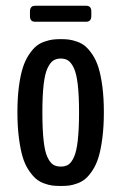

<svg xmlns="http://www.w3.org/2000/svg" viewBox="-20 -631 415 657"><path d="M100.1 -556.6Q82.5 -556.6 82.5 -576.2V-591.3Q82.5 -611.3 100.1 -611.3H274.9Q292.5 -611.3 292.5 -591.8V-576.7Q292.5 -556.6 274.9 -556.6ZM250.5 -247.1Q250.5 -304.2 246.1 -341.8Q241.7 -379.4 232.7 -398.2Q223.6 -417 213.4 -423.8Q203.1 -430.7 188 -430.7Q172.9 -430.7 162.4 -423.8Q151.9 -417 142.8 -398.2Q133.8 -379.4 129.4 -342Q125 -304.7 125 -247.1Q125 -188.5 129.2 -150.4Q133.3 -112.3 142.3 -93.3Q151.4 -74.2 161.9 -67.6Q172.4 -61 188 -61Q203.6 -61 213.9 -67.6Q224.1 -74.2 232.9 -93Q241.7 -111.8 246.1 -150.1Q250.5 -188.5 250.5 -247.1ZM216.3 3.9Q204.1 5.4 188 5.4Q171.9 5.4 159.4 3.9Q147 2.4 130.9 -3.4Q114.7 -9.3 102.8 -19.5Q90.8 -29.8 78.1 -48.8Q65.4 -67.9 57.6 -93.8Q49.8 -119.6 44.7 -158.9Q39.6 -198.2 39.6 -247.1Q39.6 -295.9 44.7 -334.7Q49.8 -373.5 58.1 -399.4Q66.4 -425.3 79.1 -444.1Q91.8 -462.9 103.8 -472.9Q115.7 -482.9 132.1 -488.5Q148.4 -494.1 160.4 -495.6Q172.4 -497.1 188 -497.1Q203.6 -497.1 215.6 -495.6Q227.5 -494.1 243.7 -488.5Q259.8 -482.9 271.7 -472.9Q283.7 -462.9 296.4 -444.1Q309.1 -425.3 317.1 -399.4Q325.2 -373.5 330.3 -334.7Q335.4 -295.9 335.4 -247.1Q335.4 -198.2 330.3 -158.9Q325.2 -119.6 317.4 -93.8Q309.6 -67.9 297.1 -48.8Q284.7 -29.8 272.7 -19.5Q260.7 -9.3 244.6 -3.4Q228.5 2.4 216.3 3.9Z"/></svg>

Font: BenchNine
Style: Bold
Weight: 700
Version: Version 1 ; ttfautohint (v0.92.18-e454-dirty) -l 8 -r 50 -G 